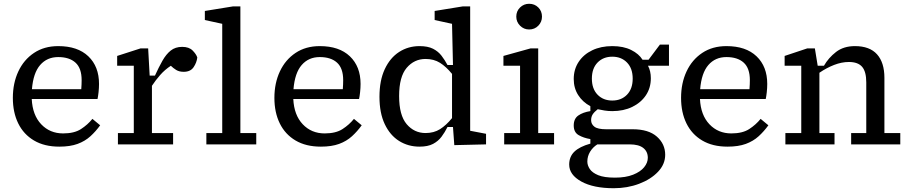

<svg xmlns="http://www.w3.org/2000/svg" viewBox="-20 -764 4812 1016"><path d="M288 -462Q229 -462 192.5 -420Q156 -378 149 -292H410Q411 -306 411.5 -317Q412 -328 412 -340Q412 -403 379.5 -432.5Q347 -462 288 -462ZM294 12Q215 12 160 -20.5Q105 -53 76.5 -111Q48 -169 48 -246Q48 -324 77 -386Q106 -448 160 -484Q214 -520 288 -520Q391 -520 447.5 -466Q504 -412 504 -320Q504 -299 501.5 -276Q499 -253 496 -240H148Q152 -155 198 -106.5Q244 -58 314 -58Q373 -58 408.5 -81Q444 -104 469 -135L510 -101Q487 -69 458.5 -43Q430 -17 390.5 -2.5Q351 12 294 12Z M604 0V-60H688V-416H600V-468L724 -508H764L772 -364H800Q820 -408 839.5 -442.5Q859 -477 883.5 -496.5Q908 -516 944 -516Q980 -516 999 -497Q1018 -478 1024 -460Q1021 -433 1004.5 -408.5Q988 -384 952 -384Q928 -384 912 -394Q896 -404 884 -416Q852 -395 827.5 -367Q803 -339 784 -310V-60H896V0Z M1072 0V-60H1156V-638L1064 -658V-706L1212 -730H1252V-60H1336V0Z M1672 -462Q1613 -462 1576.5 -420Q1540 -378 1533 -292H1794Q1795 -306 1795.5 -317Q1796 -328 1796 -340Q1796 -403 1763.5 -432.5Q1731 -462 1672 -462ZM1678 12Q1599 12 1544 -20.5Q1489 -53 1460.5 -111Q1432 -169 1432 -246Q1432 -324 1461 -386Q1490 -448 1544 -484Q1598 -520 1672 -520Q1775 -520 1831.5 -466Q1888 -412 1888 -320Q1888 -299 1885.5 -276Q1883 -253 1880 -240H1532Q1536 -155 1582 -106.5Q1628 -58 1698 -58Q1757 -58 1792.5 -81Q1828 -104 1853 -135L1894 -101Q1871 -69 1842.5 -43Q1814 -17 1774.5 -2.5Q1735 12 1678 12Z M2092 -256Q2092 -154 2132 -107Q2172 -60 2232 -60Q2276 -60 2308.5 -80.5Q2341 -101 2372 -139V-373Q2341 -411 2308.5 -431.5Q2276 -452 2232 -452Q2172 -452 2132 -405Q2092 -358 2092 -256ZM2384 4 2377 -92H2348Q2334 -64 2316.5 -40.5Q2299 -17 2271.5 -2.5Q2244 12 2200 12Q2140 12 2092 -18Q2044 -48 2016 -107Q1988 -166 1988 -252Q1988 -338 2016 -398Q2044 -458 2092 -489Q2140 -520 2200 -520Q2244 -520 2271.5 -506Q2299 -492 2316.5 -469Q2334 -446 2348 -420H2377L2372 -638L2280 -658V-706L2428 -730H2468V-72L2552 -56V0Z M2648 0V-60H2732V-416H2644V-468L2788 -508H2828V-60H2912V0ZM2780 -608Q2752 -608 2732 -628Q2712 -648 2712 -676Q2712 -705 2732 -724.5Q2752 -744 2780 -744Q2809 -744 2828.5 -724.5Q2848 -705 2848 -676Q2848 -648 2828.5 -628Q2809 -608 2780 -608Z M3220 -232Q3268 -232 3298 -263Q3328 -294 3328 -348Q3328 -402 3298 -433Q3268 -464 3220 -464Q3172 -464 3142 -433Q3112 -402 3112 -348Q3112 -294 3142 -263Q3172 -232 3220 -232ZM3088 91Q3088 111 3101 130.5Q3114 150 3145.5 163Q3177 176 3234 176Q3291 176 3330 160.5Q3369 145 3388.5 121Q3408 97 3408 71Q3408 38 3384 19Q3360 0 3312 0H3141Q3117 15 3102.5 39Q3088 63 3088 91ZM3220 -176Q3199 -176 3180 -179Q3161 -182 3143 -186Q3125 -172 3116.5 -159Q3108 -146 3108 -128Q3108 -107 3125.5 -93.5Q3143 -80 3188 -80H3328Q3412 -80 3456 -41Q3500 -2 3500 55Q3500 105 3462 145Q3424 185 3362 208.5Q3300 232 3228 232Q3120 232 3056 196.5Q2992 161 2992 107Q2992 65 3019.5 38.5Q3047 12 3104 -4V-28Q3068 -34 3042 -49Q3016 -64 3016 -100Q3016 -136 3040.5 -153Q3065 -170 3104 -176V-202Q3063 -224 3039.5 -261Q3016 -298 3016 -346Q3016 -397 3042 -436.5Q3068 -476 3114 -498Q3160 -520 3220 -520Q3279 -520 3320 -499.5Q3361 -479 3380 -448H3412L3472 -528H3520V-416H3409Q3424 -388 3424 -350Q3424 -299 3398 -260Q3372 -221 3326 -198.5Q3280 -176 3220 -176Z M3824 -462Q3765 -462 3728.5 -420Q3692 -378 3685 -292H3946Q3947 -306 3947.5 -317Q3948 -328 3948 -340Q3948 -403 3915.5 -432.5Q3883 -462 3824 -462ZM3830 12Q3751 12 3696 -20.5Q3641 -53 3612.5 -111Q3584 -169 3584 -246Q3584 -324 3613 -386Q3642 -448 3696 -484Q3750 -520 3824 -520Q3927 -520 3983.5 -466Q4040 -412 4040 -320Q4040 -299 4037.5 -276Q4035 -253 4032 -240H3684Q3688 -155 3734 -106.5Q3780 -58 3850 -58Q3909 -58 3944.5 -81Q3980 -104 4005 -135L4046 -101Q4023 -69 3994.5 -43Q3966 -17 3926.5 -2.5Q3887 12 3830 12Z M4136 0V-60H4220V-416H4132V-468L4252 -508H4292L4307 -416H4340Q4364 -458 4404 -489Q4444 -520 4504 -520Q4582 -520 4621 -476.5Q4660 -433 4660 -352V-60H4744V0H4484V-60H4564V-328Q4564 -385 4542 -410.5Q4520 -436 4472 -436Q4434 -436 4394 -420.5Q4354 -405 4316 -379V-60H4396V0Z"/></svg>

Font: Source Serif 4 Caption
Style: Regular
Weight: 400
Designer: Frank Grießhammer
Foundry: Adobe Systems Incorporated
Version: Version 4.004;hotconv 1.0.117;makeotfexe 2.5.65602